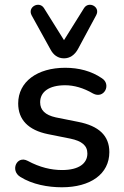

<svg xmlns="http://www.w3.org/2000/svg" viewBox="-20 -784 524 813"><path d="M251 -537C276 -537 296 -551 310 -576L387 -719C407 -755 356 -781 336 -750L251 -614L166 -750C146 -781 95 -755 114 -719L193 -576C206 -551 225 -537 251 -537ZM242 9C363 9 443 -47 443 -140C443 -210 398 -251 311 -268L216 -287C171 -297 150 -318 150 -351C150 -394 186 -423 256 -423C293 -423 333 -412 374 -388C421 -363 453 -427 411 -453C367 -483 314 -497 256 -497C138 -497 57 -438 57 -346C57 -277 100 -233 183 -216L278 -197C326 -187 350 -168 350 -134C350 -92 314 -64 243 -64C197 -64 149 -75 97 -103C51 -127 22 -62 66 -35C117 -3 183 9 242 9Z"/></svg>

Font: Nunito SemiBold
Style: Regular
Weight: 600
Designer: Vernon Adams
Foundry: Vernon Adams
Version: Version 3.602